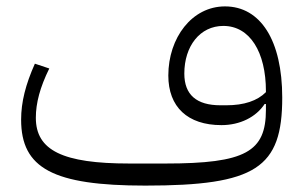

<svg xmlns="http://www.w3.org/2000/svg" viewBox="-20 -568 949 600"><path d="M434 12C780 12 862 -43 862 -263C862 -442 794 -548 683 -548C580 -548 506 -450 506 -332C506 -234 566 -177 672 -177C730 -177 780 -202 807 -243H811V-225C811 -94 748 -57 497 -57H384C176 -57 92 -98 92 -200C92 -246 105 -295 134 -354L89 -369C60 -304 46 -249 46 -194C46 -42 146 12 434 12ZM687 -239H669C594 -239 556 -272 556 -338C556 -424 605 -487 678 -487C761 -487 811 -405 811 -283V-280C784 -253 743 -239 687 -239Z"/></svg>

Font: IBM Plex Arabic Light
Style: Regular
Weight: 300
Designer: Mike Abbink, Paul van der Laan, Pieter van Rosmalen, Wael Morcos, Khajak Apelian
Foundry: Bold Monday
Version: Version 1.0